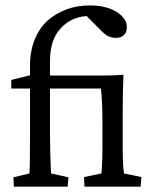

<svg xmlns="http://www.w3.org/2000/svg" viewBox="-20 -702 574 722"><path d="M32.2 0 30.3 -35.2 90.8 -49.8Q92.8 -70.3 92.8 -194.3V-369.1H22.5V-401.4L92.8 -418.9V-455.1Q92.8 -509.8 110.6 -553.5Q128.4 -597.2 159.4 -624.8Q190.4 -652.3 230.7 -667Q271 -681.6 317.4 -681.6Q378.9 -681.6 418 -657.5Q457 -633.3 457 -599.6Q457 -581.1 446.3 -570.3Q435.5 -559.6 416 -559.6Q399.9 -559.6 386.5 -566.2Q373 -572.8 356.4 -590.8L305.7 -641.6Q246.1 -637.7 207 -594.2Q168 -550.8 168 -473.6V-418H367.2Q406.2 -418 444.3 -420.9Q441.4 -357.9 441.4 -284.2V-161.1Q441.4 -75.7 446.3 -49.8L511.7 -36.1L508.8 0H297.9L295.9 -36.1L361.3 -49.8Q365.2 -85 365.2 -154.3V-240.2Q365.2 -322.3 359.4 -369.1H168V-201.2Q168 -129.9 171.9 -49.8L237.3 -35.2L234.4 0Z"/></svg>

Font: Crimson Pro
Style: Regular
Weight: 400
Designer: Jacques Le Bailly
Foundry: Baron von Fonthausen
Version: Version 1.003